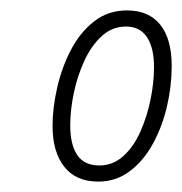

<svg xmlns="http://www.w3.org/2000/svg" viewBox="-20 -743 350 369"><path d="M169 -394Q126 -394 103.5 -422.5Q81 -451 81 -501Q81 -536 90 -575Q99 -614 116.5 -647.5Q134 -681 161 -702Q188 -723 224 -723Q266 -723 288 -695.5Q310 -668 310 -616Q310 -578 301 -539Q292 -500 274 -467Q256 -434 229.5 -414Q203 -394 169 -394ZM171 -425Q197 -425 217 -443Q237 -461 250 -490.5Q263 -520 269.5 -552.5Q276 -585 276 -614Q276 -651 262.5 -671.5Q249 -692 222 -692Q196 -692 176 -674Q156 -656 142.5 -627Q129 -598 122 -565Q115 -532 115 -502Q115 -465 128.5 -445Q142 -425 171 -425Z"/></svg>

Font: Noto Sans Condensed ExtraLight
Style: Italic
Weight: 200
Width: 3
Italic angle: -12°
Designer: Monotype Design Team
Foundry: Monotype Imaging Inc.
Version: Version 2.013; ttfautohint (v1.8.4.7-5d5b)